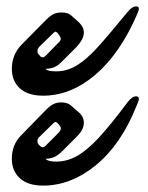

<svg xmlns="http://www.w3.org/2000/svg" viewBox="-20 -573 464 600"><path d="M17 -358Q17 -401 46 -432L125 -512Q137 -524 147.5 -529Q158 -534 172 -534Q191 -534 201 -526L218 -511Q231 -500 236.5 -491Q242 -482 242 -471Q242 -450 217 -424L177 -384Q162 -368 149.5 -363Q137 -358 123 -358V-357Q130 -350 155 -350Q189 -350 219 -368Q249 -386 282.5 -422.5Q316 -459 379 -536Q393 -553 405 -553Q414 -553 414 -546Q414 -541 407 -525Q354 -404 277.5 -339Q201 -274 115 -274Q67 -274 42 -297Q17 -320 17 -358ZM114 -394Q118 -394 123 -399L162 -439Q170 -446 170 -452Q170 -457 160 -470Q158 -471 156.5 -472.5Q155 -474 154 -474Q152 -474 149.5 -472Q147 -470 146 -469L104 -428Q97 -421 97 -413Q97 -406 103 -401L105 -398Q109 -394 114 -394ZM17 -77Q17 -121 46 -150L125 -231Q137 -243 147.5 -248Q158 -253 172 -253Q190 -253 201 -244L218 -229Q231 -219 236.5 -210Q242 -201 242 -190Q242 -180 237.5 -169.5Q233 -159 217 -143L177 -103Q161 -87 149 -82Q137 -77 123 -77V-76Q131 -68 155 -68Q190 -68 221.5 -86Q253 -104 289.5 -143.5Q326 -183 379 -254Q393 -272 405 -272Q414 -272 414 -264Q414 -259 407 -243Q359 -122 280.5 -57.5Q202 7 115 7Q67 7 42 -16Q17 -39 17 -77ZM113 -113Q118 -113 123 -118L162 -157Q170 -165 170 -172Q170 -178 160 -188Q156 -192 154 -192Q151 -192 146 -187L104 -146Q97 -140 97 -132Q97 -124 103 -119L105 -117Q109 -113 113 -113Z"/></svg>

Font: Charm
Style: Bold
Weight: 700
Designer: Katatrad Aksorn Co.,Ltd.
Foundry: Cadson Demak Co.,Ltd.
Version: Version 1.001